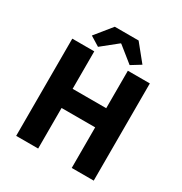

<svg xmlns="http://www.w3.org/2000/svg" viewBox="-191 -975 1056 1115"><g transform="rotate(30 337.0 -417.5)"><path d="M76.8 0V-651.8H224.2V-400.5H449.4V-651.8H596.8V0H449.4V-272.1H224.2V0ZM229.7 -685.3 166.2 -724.4 255.9 -835.1H415.7L505.3 -724.4L441.9 -685.3L337.8 -768.8H333.8Z"/></g></svg>

Font: Source Sans 3 Variable
Style: Regular
Weight: 200
Designer: Paul D. Hunt
Foundry: Adobe Systems Incorporated
Version: Version 3.026